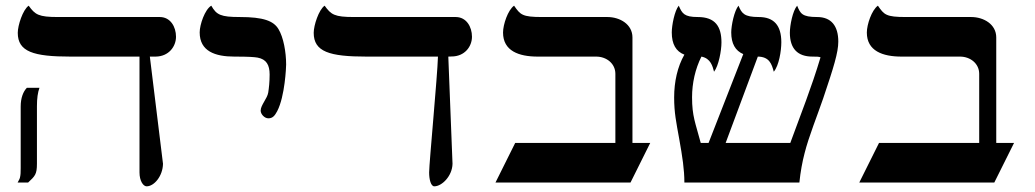

<svg xmlns="http://www.w3.org/2000/svg" viewBox="-20 -637 3612 670"><path d="M73.7 -330.6C61 -317.4 52.2 -295.4 52.2 -265.1V-50.3C52.2 -36.1 51.8 -26.4 50.3 -20.5C49.8 -15.1 46.4 -8.3 41.5 0H78.1C102.5 -22.9 108.9 -28.8 108.9 -65.9V-266.6C108.9 -293.5 111.8 -314.5 117.7 -330.6ZM466.8 -35.2C466.8 -6.3 479.5 13.2 491.7 13.2C517.6 13.2 547.9 -22 548.8 -65.4L502.9 -439.5H522.9C569.3 -439.9 594.2 -475.1 594.2 -508.8C594.2 -543.5 574.7 -577.6 537.6 -577.6H182.1C114.3 -577.6 102.5 -585.9 80.1 -617.2C59.6 -603 42 -548.3 42 -522.5C42 -456.5 96.7 -439.5 226.1 -439.5H466.8Z M916.5 -224.1C931.6 -224.1 939 -233.4 947.3 -249C974.6 -301.3 978.5 -404.8 978.5 -411.6C978.5 -455.6 969.2 -506.8 951.7 -535.6C934.6 -564 899.4 -577.6 816.9 -577.6C750.5 -577.6 735.4 -585 717.3 -617.2C694.8 -604 676.8 -550.8 676.8 -523.9C676.8 -458 731 -439.5 797.9 -439.5C848.6 -439.5 866.7 -438 878.9 -436C909.7 -430.2 920.9 -410.2 920.9 -377C920.9 -351.1 918.5 -330.1 916 -314C912.6 -293 889.6 -270 889.6 -251C889.6 -238.8 902.8 -224.1 916.5 -224.1Z M1555.7 -439.9C1602.1 -439.9 1627 -475.1 1627 -508.8C1627 -543.5 1607.4 -577.6 1570.3 -577.6H1214.8C1147 -577.6 1135.3 -585.9 1112.8 -617.2C1092.3 -603 1074.7 -548.3 1074.7 -522.5C1074.7 -456.5 1129.4 -439.5 1258.8 -439.5H1508.3C1506.3 -370.1 1477.5 -66.9 1477.5 -35.2C1477.5 -11.2 1483.4 13.2 1495.6 13.2C1521.5 13.2 1558.1 -22 1559.1 -65.4L1544.4 -439.5Z M2187 -138.2V-506.3C2187 -552.7 2142.6 -577.6 2099.6 -577.6H1871.6C1802.2 -577.6 1795.9 -585.4 1773.9 -617.2C1752.4 -602.1 1735.4 -551.3 1735.4 -523.4C1735.4 -459 1791 -439.5 1856.4 -439.5H2060.5C2096.7 -439.5 2127.4 -415 2127.4 -379.4V-138.2H1777.8L1709 0H2180.2L2249 -138.2Z M2737.8 -138.2H2512.2L2624.5 -439.5C2664.6 -439 2672.9 -414.1 2680.2 -386.7C2698.2 -408.2 2706.5 -459 2706.5 -489.7C2706.5 -548.8 2680.2 -577.6 2627.9 -577.6C2577.6 -577.6 2568.4 -589.8 2557.1 -617.2C2542.5 -600.1 2531.7 -548.3 2531.7 -523.9C2531.7 -484.9 2545.9 -460 2573.7 -448.2L2452.6 -138.2H2425.3C2406.7 -208.5 2395 -231 2395 -297.9C2395 -346.7 2406.2 -397 2427.7 -439.5C2460.4 -433.1 2466.8 -405.3 2471.7 -386.7C2487.8 -407.2 2497.6 -460.4 2497.6 -488.8C2497.6 -544.4 2476.1 -577.6 2415 -577.6C2367.7 -577.6 2360.4 -589.8 2348.6 -617.2C2334 -599.6 2324.2 -548.3 2324.2 -523.9C2324.2 -482.9 2338.9 -457.5 2368.2 -446.3C2344.2 -404.3 2332.5 -352.1 2332.5 -296.9C2332.5 -243.2 2339.8 -210.4 2350.1 -152.8C2361.3 -89.8 2368.2 -45.4 2368.2 0H2769.5C2773.4 -38.1 2779.8 -72.3 2787.6 -102.1C2801.8 -159.2 2833.5 -237.8 2852.5 -293.5C2889.2 -402.3 2905.3 -454.1 2905.3 -491.7C2905.3 -546.4 2880.9 -577.6 2831.5 -577.6C2778.8 -577.6 2772.9 -589.8 2761.7 -617.2C2746.1 -599.1 2736.3 -548.3 2736.3 -522.9C2736.3 -467.8 2762.7 -439.5 2815.4 -439.5C2829.1 -439.5 2837.4 -439.5 2843.3 -437C2811 -329.1 2776.4 -244.1 2737.8 -138.2Z M3456.5 -138.2V-506.3C3456.5 -552.7 3412.1 -577.6 3369.1 -577.6H3141.1C3071.8 -577.6 3065.4 -585.4 3043.5 -617.2C3022 -602.1 3004.9 -551.3 3004.9 -523.4C3004.9 -459 3060.5 -439.5 3126 -439.5H3330.1C3366.2 -439.5 3397 -415 3397 -379.4V-138.2H3047.4L2978.5 0H3449.7L3518.6 -138.2Z"/></svg>

Font: Cardo
Style: Italic
Weight: 400
Designer: David J. Perry
Foundry: David J. Perry
Version: Version 0.99